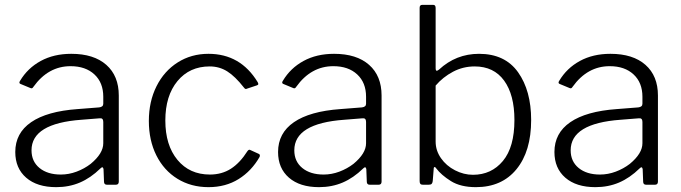

<svg xmlns="http://www.w3.org/2000/svg" viewBox="-20 -762 2808 792"><path d="M212 10Q133 10 88 -29Q43 -68 43 -135Q43 -213 108.5 -258Q174 -303 300 -312L389 -319Q406 -321 406 -334V-363Q406 -421 369.5 -455Q333 -489 271 -489Q179 -489 118 -404Q115 -399 112 -398Q109 -397 105 -399L64 -416Q60 -418 60 -421Q60 -425 63 -429Q94 -481 148 -510.5Q202 -540 274 -540Q367 -540 418.5 -494.5Q470 -449 470 -368V-13Q470 0 458 0H421Q409 0 409 -13L407 -65Q405 -72 402 -72Q399 -72 394 -67Q354 -28 309.5 -9Q265 10 212 10ZM391 -274 316 -268Q110 -253 110 -142Q110 -96 143 -69Q176 -42 231 -42Q264 -42 296 -54Q328 -66 354 -86Q406 -129 406 -171V-259Q406 -276 391 -274Z M1043 -423Q1046 -417 1045.5 -414.5Q1045 -412 1040 -410L998 -396Q997 -395 994 -395Q990 -395 986 -401Q950 -447 917.5 -467.5Q885 -488 845 -488Q762 -488 712 -427.5Q662 -367 662 -265Q662 -163 712 -102.5Q762 -42 846 -42Q895 -42 932.5 -66Q970 -90 1001 -139Q1007 -147 1013 -143L1048 -127Q1054 -124 1051 -115Q1018 -57 964.5 -23.5Q911 10 840 10Q768 10 712 -24.5Q656 -59 625 -121Q594 -183 594 -263Q594 -343 625.5 -406Q657 -469 713 -504.5Q769 -540 840 -540Q972 -540 1043 -423Z M1296 10Q1217 10 1172 -29Q1127 -68 1127 -135Q1127 -213 1192.5 -258Q1258 -303 1384 -312L1473 -319Q1490 -321 1490 -334V-363Q1490 -421 1453.5 -455Q1417 -489 1355 -489Q1263 -489 1202 -404Q1199 -399 1196 -398Q1193 -397 1189 -399L1148 -416Q1144 -418 1144 -421Q1144 -425 1147 -429Q1178 -481 1232 -510.5Q1286 -540 1358 -540Q1451 -540 1502.5 -494.5Q1554 -449 1554 -368V-13Q1554 0 1542 0H1505Q1493 0 1493 -13L1491 -65Q1489 -72 1486 -72Q1483 -72 1478 -67Q1438 -28 1393.5 -9Q1349 10 1296 10ZM1475 -274 1400 -268Q1194 -253 1194 -142Q1194 -96 1227 -69Q1260 -42 1315 -42Q1348 -42 1380 -54Q1412 -66 1438 -86Q1490 -129 1490 -171V-259Q1490 -276 1475 -274Z M1724 0Q1717 0 1714 -3.5Q1711 -7 1711 -15V-730Q1711 -742 1722 -742H1767Q1777 -742 1777 -729V-481Q1777 -470 1782 -470Q1784 -470 1791 -475Q1861 -540 1956 -540Q2063 -540 2117 -464Q2171 -388 2171 -267Q2171 -138 2110.5 -64Q2050 10 1943 10Q1880 10 1840 -15Q1800 -40 1779 -68Q1776 -73 1773 -73Q1769 -73 1769 -65L1765 -15Q1764 -7 1760.5 -3.5Q1757 0 1748 0ZM1777 -178Q1777 -141 1799 -109.5Q1821 -78 1857 -59.5Q1893 -41 1931 -41Q2007 -41 2054.5 -98Q2102 -155 2102 -267Q2102 -371 2059.5 -429.5Q2017 -488 1938 -488Q1890 -488 1848.5 -466Q1807 -444 1777 -409Z M2436 10Q2357 10 2312 -29Q2267 -68 2267 -135Q2267 -213 2332.5 -258Q2398 -303 2524 -312L2613 -319Q2630 -321 2630 -334V-363Q2630 -421 2593.5 -455Q2557 -489 2495 -489Q2403 -489 2342 -404Q2339 -399 2336 -398Q2333 -397 2329 -399L2288 -416Q2284 -418 2284 -421Q2284 -425 2287 -429Q2318 -481 2372 -510.5Q2426 -540 2498 -540Q2591 -540 2642.5 -494.5Q2694 -449 2694 -368V-13Q2694 0 2682 0H2645Q2633 0 2633 -13L2631 -65Q2629 -72 2626 -72Q2623 -72 2618 -67Q2578 -28 2533.5 -9Q2489 10 2436 10ZM2615 -274 2540 -268Q2334 -253 2334 -142Q2334 -96 2367 -69Q2400 -42 2455 -42Q2488 -42 2520 -54Q2552 -66 2578 -86Q2630 -129 2630 -171V-259Q2630 -276 2615 -274Z"/></svg>

Font: Libre Franklin Light
Style: Regular
Weight: 300
Designer: Pablo Impallari, Rodrigo Fuenzalida
Foundry: Impallari Type
Version: Version 1.002; ttfautohint (v1.5)